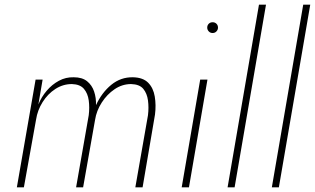

<svg xmlns="http://www.w3.org/2000/svg" viewBox="-20 -800 1345 820"><path d="M642 -311Q647 -351 641 -387.5Q635 -424 613 -446.5Q591 -469 548 -470Q496 -471 455.5 -438Q415 -405 390 -351Q391 -382 382 -409Q373 -436 352 -453Q331 -470 295 -470Q261 -471 231.5 -455Q202 -439 179.5 -412.5Q157 -386 144 -354L162 -460H132L52 0H82L134 -289Q140 -329 162 -364Q184 -399 216.5 -420Q249 -441 287 -441Q322 -440 338.5 -420.5Q355 -401 359 -371Q363 -341 359 -308L305 0H335L386 -288Q392 -327 414.5 -362Q437 -397 469.5 -419Q502 -441 540 -441Q576 -440 592 -420.5Q608 -401 612 -371Q616 -341 612 -308L558 0H589Z M865 -682Q865 -673 871.5 -666Q878 -659 888 -659Q898 -659 904.5 -666Q911 -673 911 -682Q911 -692 904.5 -698.5Q898 -705 888 -705Q878 -705 871.5 -698.5Q865 -692 865 -682ZM835 -460 756 0H787L866 -460Z M1086 -780 952 0H982L1116 -780Z M1275 -780 1141 0H1171L1305 -780Z"/></svg>

Font: Jost ExtraLight
Style: Italic
Weight: 250
Italic angle: -5°
Version: Version 3.710